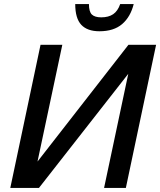

<svg xmlns="http://www.w3.org/2000/svg" viewBox="-20 -932 794 952"><path d="M31 0 181 -710H289L166 -131L617 -710H754L604 0H496L616 -566L173 0ZM473 -777Q413 -777 383 -809Q353 -841 353 -912H421Q421 -874 435.5 -860Q450 -846 482 -846Q518 -846 541 -861.5Q564 -877 576 -912H643Q627 -848 585.5 -812.5Q544 -777 473 -777Z"/></svg>

Font: Geist Medium
Style: Italic
Weight: 500
Italic angle: -12°
Designer: Basement.studio, Andrés Briganti, Mateo Zaragoza
Foundry: Basement.studio, Vercel, Andrés Briganti, Guido Ferreyra, Mateo Zaragoza
Version: Version 1.500; ttfautohint (v1.8.4.7-5d5b)